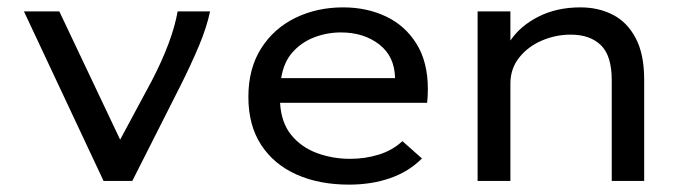

<svg xmlns="http://www.w3.org/2000/svg" viewBox="-20 -491 1840 521"><path d="M261 0 45 -460H141L306 -112L392 -272Q448 -380 462 -460H550Q541 -417 520 -367Q499 -317 471 -261L339 0Z M927 10Q846 10 784.5 -17.5Q723 -45 688.5 -98Q654 -151 654 -228Q654 -305 688.5 -359.5Q723 -414 781.5 -442.5Q840 -471 911 -471Q975 -471 1027 -446.5Q1079 -422 1110 -372.5Q1141 -323 1141 -249Q1141 -240 1140.5 -230Q1140 -220 1139 -212H740Q743 -158 770.5 -124.5Q798 -91 840.5 -75.5Q883 -60 930 -60Q971 -60 1008 -71.5Q1045 -83 1072 -108L1125 -61Q1089 -25 1038.5 -7.5Q988 10 927 10ZM743 -279H1052Q1051 -338 1009 -370.5Q967 -403 905 -403Q868 -403 833.5 -390Q799 -377 774.5 -350Q750 -323 743 -279Z M1276 0V-460H1365V-381Q1392 -421 1441.5 -446Q1491 -471 1555 -471Q1604 -471 1643 -451Q1682 -431 1705 -387.5Q1728 -344 1728 -275V0H1640V-273Q1640 -340 1610.5 -368.5Q1581 -397 1529 -397Q1488 -397 1450.5 -381Q1413 -365 1389 -335Q1365 -305 1365 -264V0Z"/></svg>

Font: Inconsolata Expanded Medium
Style: Regular
Weight: 500
Width: 7
Monospace: yes
Designer: Raph Levien, Cyreal, Brenton Simpson
Foundry: Raph Levien, Cyreal, Google
Version: Version 3.001; ttfautohint (v1.8.2.53-6de2)